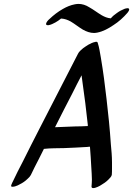

<svg xmlns="http://www.w3.org/2000/svg" viewBox="-20 -960 682 984"><path d="M548 -222C543 -299 535 -376 526 -453C518 -523 509 -594 497 -664C492 -690 489 -717 480 -743C478 -745 476 -746 473 -746C471 -746 470 -746 468 -745C456 -743 444 -737 433 -731C424 -726 415 -719 406 -713C397 -705 385 -696 380 -685L182 -300C153 -244 125 -188 97 -132C79 -97 61 -63 45 -28C43 -24 41 -21 40 -17C39 -15 37 -11 37 -8C37 -5 38 -3 42 -3H46C54 -3 64 -7 71 -10C86 -17 100 -25 112 -35L123 -45C129 -50 134 -56 138 -63C150 -90 165 -117 178 -143L205 -197C240 -201 275 -200 309 -201C349 -203 389 -204 429 -207C433 -208 437 -208 441 -208C444 -173 446 -137 448 -101C449 -81 451 -60 451 -40C451 -28 450 -16 449 -4C449 2 453 4 458 4C471 4 493 -8 497 -11C511 -19 524 -28 535 -39C543 -47 552 -56 553 -64C554 -74 554 -85 554 -96V-128C554 -159 551 -191 548 -222ZM364 -312C330 -310 296 -310 262 -308C291 -366 321 -424 351 -482C366 -513 382 -543 398 -574L402 -544C413 -469 422 -395 430 -320V-314C408 -313 386 -312 364 -312ZM641 -915C640 -917 637 -918 634 -918C629 -918 622 -916 619 -915C606 -910 592 -903 580 -894C568 -886 557 -877 548 -866C531 -867 515 -874 501 -882C479 -895 459 -911 437 -923C420 -934 401 -940 382 -940C376 -940 370 -939 364 -938C342 -934 321 -925 302 -914C277 -900 254 -882 234 -863C227 -857 218 -848 216 -838C216 -832 220 -831 224 -831H229C241 -833 253 -839 264 -845C274 -851 284 -857 293 -865C312 -864 327 -858 342 -850C364 -837 383 -821 405 -808C423 -798 442 -791 462 -791C468 -791 473 -792 479 -793C509 -799 536 -814 561 -831C588 -848 612 -870 633 -894C635 -897 642 -905 642 -911C642 -912 642 -914 641 -915Z"/></svg>

Font: Petaluma Script
Style: Regular
Weight: 400
Designer: Daniel Spreadbury
Foundry: Steinberg Media Technologies GmbH
Version: Version 1.10